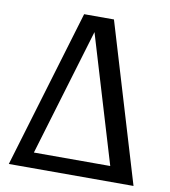

<svg xmlns="http://www.w3.org/2000/svg" viewBox="-80 -768 741 837"><g transform="rotate(10 291.0 -350.0)"><path d="M15 0 225 -700H357L567 0ZM114 -68H452L283 -631Z"/></g></svg>

Font: Orienta
Style: Regular
Weight: 400
Designer: Eduardo Rodriguez Tunni
Foundry: Eduardo Rodriguez Tunni
Version: Version 1.002; ttfautohint (v1.8.4.7-5d5b);gftools[0.9.23]